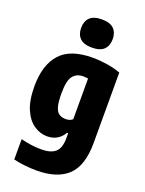

<svg xmlns="http://www.w3.org/2000/svg" viewBox="-186 -891 911 1207"><g transform="rotate(20 269.5 -287.0)"><path d="M216 230Q181.5 230 140 225.8Q98.5 221.5 62 212.5V76.5Q131.5 95 200.5 95Q262 95 293 68.2Q324 41.5 324 -25.5V-58.5H316Q300 -28.5 271.5 -11.5Q243 5.5 204.5 5.5Q159.5 5.5 117.8 -22Q76 -49.5 49.8 -109Q23.5 -168.5 23.5 -264Q23.5 -406 91 -481.8Q158.5 -557.5 307.5 -557.5Q354 -557.5 404.2 -549.8Q454.5 -542 495.5 -526.5V-56Q495.5 96.5 425.2 163.2Q355 230 216 230ZM279 -136.5Q307 -136.5 324 -152V-424Q317 -425 308.2 -426Q299.5 -427 291.5 -427Q247.5 -427 223 -396.2Q198.5 -365.5 198.5 -279.5Q198.5 -221 207.5 -190.2Q216.5 -159.5 234.5 -148Q252.5 -136.5 279 -136.5ZM279.5 -615Q225 -615 199.5 -640Q174 -665 174 -709.5Q174 -753.5 199.5 -778.5Q225 -803.5 279.5 -803.5Q334 -803.5 359.5 -778.5Q385 -753.5 385 -709.5Q385 -665 359.5 -640Q334 -615 279.5 -615Z"/></g></svg>

Font: Encode Sans Cnd XBd
Style: Regular
Weight: 800
Width: 3
Designer: Multiple Designers
Foundry: Impallari Type
Version: Version 3.002; ttfautohint (v1.8.3) -l 8 -r 50 -G 200 -x 14 